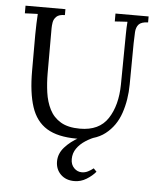

<svg xmlns="http://www.w3.org/2000/svg" viewBox="-52 -571 669 807"><g transform="rotate(5 282.5 -167.5)"><path d="M191.4 -500.9Q166.5 -500.9 155.7 -490.3Q144.8 -479.6 142.6 -465.7Q140.4 -451.8 140.4 -441.5V-252.3Q140.4 -210.5 145.9 -170.9Q151.4 -131.3 167.4 -99.6Q183.4 -67.8 214.3 -49.3Q245.3 -30.8 295.9 -30.8Q377 -30.8 413.6 -86.7Q450.3 -142.6 451.4 -230.7L453.6 -441.5Q453.6 -456.9 454.2 -470.7Q454.7 -484.4 455.8 -495.8Q442.2 -495.4 429.2 -494.3Q416.2 -493.2 402.6 -492.5V-525.9H542.4V-500.9Q513.8 -499.8 503.1 -487.9Q492.5 -476 491.2 -455.6Q489.9 -435.3 489.5 -408.5L488.1 -234.3Q487.7 -169.1 468.6 -112.9Q449.6 -56.8 405.6 -22.4Q361.6 12.1 286 12.1Q205.7 12.1 159.5 -16.3Q113.3 -44.7 93.9 -104Q74.4 -163.2 74.4 -256V-408.5Q74.4 -428.3 75.4 -454.7Q76.3 -481.1 77.4 -495.8Q63.8 -495.4 50.4 -494.9Q37 -494.3 23.1 -493.6V-525.9H191.4ZM291.5 190.7Q255.6 190.7 233.8 169.2Q212 147.8 212 114.4Q212 81.8 236 54.6Q260 27.5 296.8 7.5Q333.7 -12.5 371.8 -23.1V-3.7Q345.4 5.5 322.9 20.2Q300.3 34.8 286.6 54.6Q272.8 74.4 272.8 99.4Q272.8 122.8 286.8 137Q300.7 151.1 319.4 151.1Q333 151.1 345.3 145Q357.5 139 368.2 130.2L381 143.4Q366.3 161.3 342.5 176Q318.7 190.7 291.5 190.7Z"/></g></svg>

Font: Parastoo
Style: Regular
Weight: 400
Foundry: Saber Rastikerdar (saber.rastikerdar@gmail.com)
Version: Version 3.000